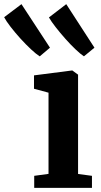

<svg xmlns="http://www.w3.org/2000/svg" viewBox="-128 -906 487 926"><path d="M37 0V-58L106 -67.5V-459L36 -478V-542.5L218.5 -566H221L248.5 -546V-67L315.5 -58V0ZM63 -634.5Q46.5 -645 21.5 -668.2Q-3.5 -691.5 -29.8 -720.5Q-56 -749.5 -77.2 -777Q-98.5 -804.5 -108 -823L-24.5 -886L113 -676L64 -634.5ZM276.5 -634.5Q260.5 -645 236.5 -667.8Q212.5 -690.5 187.2 -719Q162 -747.5 140.5 -775Q119 -802.5 108 -822L191.5 -886L327.5 -676L277 -634.5Z"/></svg>

Font: Merriweather 24pt
Style: Bold
Weight: 700
Designer: Eben Sorkin
Foundry: Eben Sorkin
Version: Version 2.100